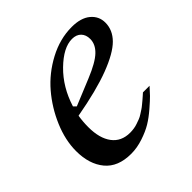

<svg xmlns="http://www.w3.org/2000/svg" viewBox="-133 -565 682 682"><g transform="rotate(-45 208.0 -224.0)"><path d="M320.3 -458.5Q366.2 -458.5 391.1 -437.7Q416 -417 416 -384.8Q416 -347.7 387 -318.4Q357.9 -289.1 290.5 -263.4Q223.1 -237.8 114.7 -218.3Q110.4 -192.4 110.4 -165Q110.4 -108.9 134 -77.4Q157.7 -45.9 201.7 -45.9Q211.4 -45.9 221.2 -47.4Q231 -48.8 240.5 -52.2Q250 -55.7 257.3 -58.3Q264.6 -61 273.9 -67.1Q283.2 -73.2 288.3 -76.4Q293.5 -79.6 302.5 -87.2Q311.5 -94.7 314.2 -96.9Q316.9 -99.1 325.7 -106.9Q334.5 -114.7 335 -115.2H368.2Q354.5 -99.6 343.8 -88.6Q333 -77.6 309.3 -57.1Q285.6 -36.6 264.2 -23.7Q242.7 -10.7 211.9 -0.5Q181.2 9.8 151.4 9.8Q85.4 9.8 52.5 -30Q19.5 -69.8 19.5 -135.7Q19.5 -189.9 43.9 -247.6Q68.4 -305.2 108.2 -351.8Q147.9 -398.4 204.6 -428.5Q261.2 -458.5 320.3 -458.5ZM291 -427.7Q247.6 -427.7 197.3 -378.7Q147 -329.6 124 -255.9L133.8 -246.1L233.4 -287.1Q290.5 -310.5 313.7 -332.8Q336.9 -355 336.9 -381.8Q336.9 -402.8 324.7 -415.3Q312.5 -427.7 291 -427.7Z"/></g></svg>

Font: Happy Times at the IKOB Italic
Style: Regular
Weight: 400
Designer: Lucas Le Bihan
Foundry: Lucas Le Bihan
Version: Version 1.000;PS 1.0;hotconv 1.0.88;makeotf.lib2.5.647800